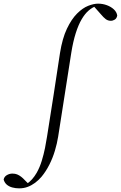

<svg xmlns="http://www.w3.org/2000/svg" viewBox="-202 -774 663 1053"><path d="M-97 259Q-117 259 -135 254Q-153 249 -165 238.5Q-177 228 -182 211Q-179 195 -164.5 186.5Q-150 178 -134 178Q-119 178 -108 182.5Q-97 187 -86.5 195Q-76 203 -65 215L-45 235V239H-57V235Q-40 225 -26 209Q-12 193 -1 174Q16 144 27 108Q38 72 45 37Q52 2 56 -25Q74 -139 92 -253.5Q110 -368 127 -483Q140 -564 165 -616.5Q190 -669 220.5 -699.5Q251 -730 281.5 -742Q312 -754 336 -754Q361 -754 384 -745.5Q407 -737 422.5 -722.5Q438 -708 441 -689Q438 -673 427.5 -666.5Q417 -660 406 -660Q390 -660 378 -669Q366 -678 351 -696L312 -740V-745H326V-741Q305 -734 284.5 -716.5Q264 -699 246 -668.5Q228 -638 213.5 -592.5Q199 -547 189 -485Q171 -370 153 -255Q135 -140 117 -25Q111 13 99 53Q87 93 68.5 129.5Q50 166 26 195Q10 214 -9.5 228.5Q-29 243 -50.5 251Q-72 259 -97 259Z"/></svg>

Font: Source Serif 4 60pt
Style: Italic
Weight: 400
Italic angle: -12°
Version: Version 4.004;hotconv 1.0.116;makeotfexe 2.5.65601